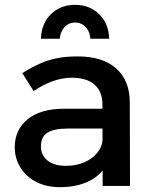

<svg xmlns="http://www.w3.org/2000/svg" viewBox="-20 -768 626 793"><path d="M259 -237Q203 -237 176 -220Q149 -203 149 -164Q149 -127 176.5 -105Q204 -83 252 -83Q295 -83 329 -98Q363 -113 383 -138.5Q403 -164 404 -196L426 -99Q401 -47 350 -21Q299 5 228 5Q171 5 129 -17Q87 -39 64 -76.5Q41 -114 41 -160Q41 -232 93.5 -275Q146 -318 242 -319H418V-237ZM403 -337Q403 -389 371 -418Q339 -447 276 -447Q238 -447 198.5 -433Q159 -419 119 -392L72 -466Q109 -489 142 -504Q175 -519 212.5 -527Q250 -535 301 -535Q404 -535 459.5 -485.5Q515 -436 516 -349L517 0H404ZM227 -608H149Q151 -671 190.5 -709.5Q230 -748 290 -748Q350 -748 389.5 -709.5Q429 -671 431 -608H353Q352 -637 334 -656Q316 -675 290 -675Q264 -675 246.5 -656Q229 -637 227 -608Z"/></svg>

Font: Alexandria
Style: Regular
Weight: 400
Designer: Mohamed Gaber
Foundry: Kief Type Foundry
Version: Version 5.100